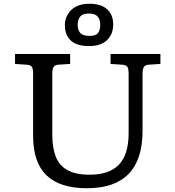

<svg xmlns="http://www.w3.org/2000/svg" viewBox="-20 -987 930 1021"><path d="M442 14Q299 14 227.5 -54.5Q156 -123 156 -265V-596Q156 -622 149 -632Q142 -642 120 -643L60 -647V-700H353V-647L290 -643Q274 -642 266 -632Q258 -622 258 -592V-272Q258 -203 276 -155.5Q294 -108 337.5 -83Q381 -58 457 -58Q561 -58 612.5 -111.5Q664 -165 664 -279V-596Q664 -622 657 -632Q650 -642 628 -643L568 -647V-700H833V-647L770 -643Q754 -642 746 -632Q738 -622 738 -592V-291Q738 14 442 14ZM454 -742Q388 -742 356.5 -771.5Q325 -801 325 -853Q325 -900 358.5 -933.5Q392 -967 456 -967Q518 -967 550 -937.5Q582 -908 582 -857Q582 -805 549 -773.5Q516 -742 454 -742ZM455 -796Q489 -796 501 -811Q513 -826 513 -855Q513 -884 499 -899.5Q485 -915 453 -915Q420 -915 406.5 -899Q393 -883 393 -855Q393 -827 407 -811.5Q421 -796 455 -796Z"/></svg>

Font: Literata 7pt
Style: Regular
Weight: 400
Designer: Latin by Veronika Burian and Jose Scaglione. Greek by Irene Vlachou. Cyrillic by Vera Evstafieva.
Foundry: TypeTogether
Version: Version 3.002